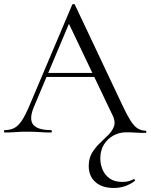

<svg xmlns="http://www.w3.org/2000/svg" viewBox="-23 -657 747 952"><path d="M540.6 275Q483.2 275 450.1 245.7Q417 216.4 417 166.4Q417 128 433.5 100.7Q450 73.4 472.8 52Q495.6 30.6 515.1 10.9Q534.6 -8.8 542.5 -31.6Q550.4 -54.4 535.6 -84.4L313.4 -550.2L338.6 -585.8L145 -126.8Q119.8 -66 141.7 -39Q163.6 -12 229.2 -12Q234.2 -12 234.2 -6Q234.2 0 229.2 0Q199.2 0 174.2 -2Q149.2 -4 111.2 -4Q75.4 -4 53.5 -2Q31.6 0 0.8 0Q-3.2 0 -3.2 -6Q-3.2 -12 0.8 -12Q27.8 -12 47.8 -22.3Q67.8 -32.6 85.6 -59.5Q103.4 -86.4 124.2 -136L335 -633.8Q336.8 -636.8 342 -636.9Q347.2 -637 348.2 -633.8L583.8 -135.4Q606.6 -86.6 624.2 -58.9Q641.8 -31.2 659.8 -20.1Q677.8 -9 698.6 -9Q702.8 -9 702.8 -3.5Q702.8 2 698.6 2Q669.4 2 647.9 0.5Q626.4 -1 602.6 -1Q567.8 -1 538.5 15.4Q509.2 31.8 491.8 60.6Q474.4 89.4 474.4 128.6Q474.4 157.8 485.9 184.7Q497.4 211.6 521.3 228.3Q545.2 245 583.4 245Q604.4 245 617.4 240.7Q630.4 236.4 639.2 231.6Q641.2 229.6 644.7 233.6Q648.2 237.6 646.2 239.6Q623 257.2 596.9 266.1Q570.8 275 540.6 275ZM194.2 -275.4 204.4 -295.4H469.2L476.2 -275.4Z"/></svg>

Font: Cormorant Garamond Light
Style: Regular
Weight: 300
Designer: Christian Thalmann (Catharsis Fonts)
Foundry: Catharsis Fonts
Version: Version 4.001